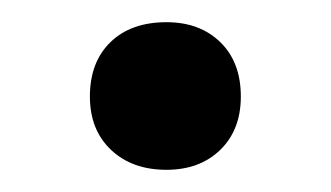

<svg xmlns="http://www.w3.org/2000/svg" viewBox="-20 -147 298 173"><path d="M130 6Q99 6 80 -12Q61 -30 61 -60Q61 -91 79.5 -109Q98 -127 130 -127Q160 -127 178.5 -109Q197 -91 197 -60Q197 -30 178.5 -12Q160 6 130 6Z"/></svg>

Font: EauTest Semibold
Style: Regular
Weight: 600
Designer: Christian Thalmann (Catharsis Fonts)
Version: Version 0.001;PS 000.001;hotconv 1.0.88;makeotf.lib2.5.64775